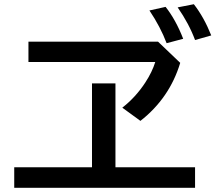

<svg xmlns="http://www.w3.org/2000/svg" viewBox="-20 -898 1030 916"><path d="M418.9 -500H530.8V-100.1H910.6V-2H47.9V-100.1H418.9ZM115.7 -699.2H733.9L839.8 -598.1Q789.1 -430.2 649.9 -321.3L563.5 -384.3Q627.4 -434.1 673.3 -504.4Q706.1 -554.7 720.7 -602.1H115.7ZM774.9 -691.9Q745.6 -769.5 692.9 -848.1L770 -865.2Q818.4 -804.2 854 -712.9ZM910.6 -707Q881.8 -784.7 827.6 -862.8L904.8 -877.9Q953.1 -815.9 987.8 -729Z"/></svg>

Font: FORM UDPGothic
Style: Bold
Weight: 700
Foundry: Pronama LLC
Version: Version 1.051